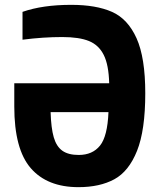

<svg xmlns="http://www.w3.org/2000/svg" viewBox="-20 -767 665 793"><path d="M39 -327V-423H431Q429 -499 408.5 -540Q388 -581 347.5 -597.5Q307 -614 237 -614Q158 -614 73 -603V-718Q156 -747 274 -747Q377 -747 442.5 -718Q508 -689 544 -609Q580 -529 580 -382Q580 -229 546 -144Q512 -59 452 -26.5Q392 6 304 6Q175 6 107 -72.5Q39 -151 39 -327ZM428 -304H189Q191 -238 202 -200Q213 -162 237.5 -144.5Q262 -127 305 -127Q362 -127 393 -165.5Q424 -204 428 -304Z"/></svg>

Font: Exo
Style: Bold
Weight: 700
Designer: Natanael Gama
Foundry: Natanael Gama
Version: Version 1.500; ttfautohint (v1.6)